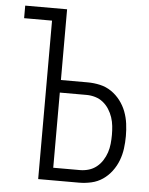

<svg xmlns="http://www.w3.org/2000/svg" viewBox="-53 -779 639 822"><g transform="rotate(5 267.0 -367.5)"><path d="M142 0V-681H22V-735H202V-431H317Q344 -431 370.5 -425Q397 -419 419 -404Q441 -389 457.5 -367.5Q474 -346 483.5 -321Q493 -296 496.5 -269.5Q500 -243 500 -216Q500 -189 496.5 -162.5Q493 -136 483.5 -111Q474 -86 457.5 -64Q441 -42 419 -27Q397 -12 370.5 -6Q344 0 317 0ZM317 -54Q336 -54 354.5 -59.5Q373 -65 388 -77Q403 -89 413.5 -105.5Q424 -122 430 -140Q436 -158 438 -177.5Q440 -197 440 -216Q440 -235 438 -254Q436 -273 430 -291Q424 -309 413.5 -325.5Q403 -342 388 -354Q373 -366 354.5 -371.5Q336 -377 317 -377H202V-54Z"/></g></svg>

Font: Iosevka QP Light
Style: Regular
Weight: 300
Designer: Belleve Invis
Foundry: Belleve Invis
Version: Version 20.0.0; ttfautohint (v1.8.4)